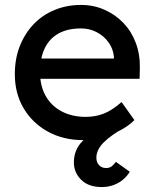

<svg xmlns="http://www.w3.org/2000/svg" viewBox="-20 -557 626 777"><path d="M392 200Q338 200 308.5 170.5Q279 141 279 101Q279 56 305 24Q331 -8 374 -33Q417 -58 469 -80L491 -45Q430 -11 400 19Q370 49 370 81Q370 100 381 111.5Q392 123 409 123Q423 123 431.5 116.5Q440 110 449 98L505 138Q496 154 479.5 168.5Q463 183 440.5 191.5Q418 200 392 200ZM317 10Q236 10 173.5 -24.5Q111 -59 75.5 -119Q40 -179 40 -257Q40 -319 60 -370Q80 -421 115.5 -458.5Q151 -496 200.5 -516.5Q250 -537 308 -537Q359 -537 403 -517.5Q447 -498 479.5 -464Q512 -430 529.5 -383.5Q547 -337 546 -282L545 -238H116L93 -320H456L441 -303V-327Q438 -360 419 -386Q400 -412 371 -427Q342 -442 308 -442Q254 -442 217 -421.5Q180 -401 161 -361.5Q142 -322 142 -264Q142 -209 165 -168.5Q188 -128 230 -106Q272 -84 327 -84Q366 -84 399.5 -97Q433 -110 472 -144L524 -71Q500 -47 465.5 -29Q431 -11 392.5 -0.5Q354 10 317 10Z"/></svg>

Font: Lexend Medium
Style: Regular
Weight: 500
Designer: Bonnie Shaver-Troup, Thomas Jockin
Foundry: Lexend
Version: Version 1.005